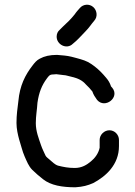

<svg xmlns="http://www.w3.org/2000/svg" viewBox="-20 -736 575 815"><path d="M289 -550 303 -562C321.3 -579.1 326.5 -586.5 343 -603C358.6 -618.6 366.9 -632.8 380 -648C395.4 -664.8 392.1 -691.1 376.5 -705.5C359.4 -721.2 333.1 -718.7 319 -702C311.3 -693 304.5 -686.3 297 -675C280.7 -654.6 266.1 -640.5 247 -623L234 -610C225.3 -602.7 220.8 -593.2 220.5 -581.5C219.5 -546.4 263.4 -524.4 289 -550ZM444.5 -183C422.5 -183 403 -164.2 403 -142V-109C398.1 -84.5 381.9 -63.7 366 -51C348.7 -36.6 328.2 -23 297 -23C269.2 -23 248.4 -27.4 226 -33C211.9 -37.7 202.1 -48.8 191 -58C182.7 -65.4 176.4 -69.1 173 -76C166.8 -90.5 159.5 -103.4 154 -120C144.9 -147.3 132 -178.3 132 -213C132 -245.2 137.3 -269.7 139 -300C145.1 -343 157.4 -374.2 179 -403C187.1 -413.5 190.3 -420 206 -420C210.7 -420.7 215 -421 219 -421C229.8 -419.7 241.8 -418.3 252 -417C255.3 -417 259.3 -416.3 264 -415L284 -410C311.2 -403.9 330.1 -394.4 345 -377L358 -364C362 -359.3 366.3 -354.3 371 -349C371 -348.3 371.3 -348 372 -348C376.3 -334.2 384.1 -323.1 392 -312C425.6 -272.2 490.7 -323 456 -364C454.1 -366.3 450 -369.3 450 -373C446 -384.3 440 -394.7 432 -404L420 -418C405 -435.1 386.5 -451.6 368 -464C348.1 -477.8 329.2 -482.9 303 -490L284 -495C264 -500 244.7 -501.1 222 -503C191.4 -503 168.4 -497.6 149 -487C135.2 -480.1 127.1 -469.6 118.5 -458.5C86.5 -417.4 63.9 -372.2 58 -307C54.1 -275.7 50 -248.1 50 -214C50 -189.2 55.8 -164.4 61 -145C69.2 -120.3 74.8 -93.5 84.5 -72C94 -50.8 101.5 -30.5 117 -15C129.1 -2.9 148.2 13.6 163 25C195.9 50.9 243.7 59 300 59C332.1 56.9 352 51.5 376 41C428.8 12.8 485 -36.3 485 -116V-142C485 -164.2 466.6 -183 444.5 -183Z"/></svg>

Font: HoneyBee
Style: Bd
Weight: 700
Foundry: Cannot Into Space Fonts
Version: Version 0.89